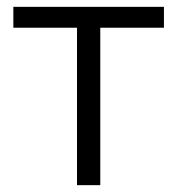

<svg xmlns="http://www.w3.org/2000/svg" viewBox="-20 -541 517 561"><path d="M205 0V-460H19V-521H459V-460H273V0Z"/></svg>

Font: Raleway-v4020
Style: Regular
Weight: 400
Designer: Matt McInerney, Pablo Impallari, Rodrigo Fuenzalida
Foundry: Matt McInerney, Pablo Impallari, Rodrigo Fuenzalida
Version: Version 4.020;PS 004.020;hotconv 1.0.88;makeotf.lib2.5.64775